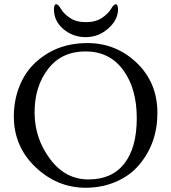

<svg xmlns="http://www.w3.org/2000/svg" viewBox="-20 -866 803 900"><path d="M500.5 -824.2Q513.2 -846.2 522.9 -846.2Q532.7 -846.2 533.2 -821.8Q533.2 -772.9 487.3 -732.4Q441.4 -691.9 381.8 -691.9Q321.8 -691.9 277.3 -729.5Q232.9 -767.1 232.9 -821.8Q233.4 -846.2 243.2 -846.2Q252.9 -846.2 265.6 -824.2Q278.3 -802.2 307.6 -782.2Q336.9 -762.2 382.8 -762.2Q428.7 -762.2 458 -782.2Q487.3 -802.2 500.5 -824.2ZM44.9 -319.8Q44.9 -412.6 83.5 -489.3Q122.1 -566.4 202.1 -615.2Q282.2 -664.1 390.1 -664.1Q523.9 -664.1 621.1 -571.3Q717.8 -478.5 717.8 -336.4Q717.8 -193.8 631.8 -92.8Q590.8 -43.9 525.9 -15.1Q460.9 13.7 381.8 14.2Q247.1 13.7 146 -83Q44.9 -179.7 44.9 -319.8ZM205.6 -543Q142.1 -460.9 142.1 -339.4Q142.1 -217.8 214.4 -121.1Q286.1 -24.4 395.5 -24.9Q504.9 -24.9 563 -99.6Q621.1 -173.8 621.1 -312.5Q621.1 -451.2 557.1 -538.1Q493.2 -625 380.9 -625Q268.6 -625 205.6 -543Z"/></svg>

Font: EBGaramond
Style: Regular
Weight: 400
Version: Version 000.012g